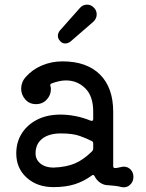

<svg xmlns="http://www.w3.org/2000/svg" viewBox="-20 -782 626 826"><path d="M381 -688 283 -603Q272 -595 261 -595Q247 -595 239 -605Q229 -615 229 -628Q229 -639 237 -650L324 -748Q336 -762 355 -762Q372 -762 384 -749Q396 -737 396 -720Q396 -702 381 -688ZM504 -64Q507 -65 513 -65Q530 -65 542 -52.5Q554 -40 554 -21Q554 0 539 13.5Q524 27 504 23Q489 19 474.5 17.5Q460 16 447 15Q427 15 411 4Q395 -7 387 -24Q382 -33 375 -27Q341 -2 302 10.5Q263 23 210 23Q140 23 95 -17.5Q50 -58 50 -122Q50 -171 74 -208.5Q98 -246 140.5 -267.5Q183 -289 240 -289Q270 -289 302.5 -283Q335 -277 370 -263Q371 -263 372 -262.5Q373 -262 374 -262Q381 -262 381 -270V-301Q381 -369 346.5 -402.5Q312 -436 264 -436Q249 -436 233.5 -432.5Q218 -429 202 -423Q194 -420 197 -412Q198 -408 198.5 -405Q199 -402 199 -398Q199 -373 181 -353.5Q163 -334 135 -334Q106 -334 88.5 -354.5Q71 -375 71 -401Q71 -414 76 -427Q81 -440 91 -451Q119 -483 160.5 -500.5Q202 -518 249 -518Q353 -518 410 -461.5Q467 -405 467 -301V-68Q467 -59 474 -59Q482 -59 489.5 -61Q497 -63 504 -64ZM210 -61Q265 -63 302.5 -79Q340 -95 377 -132Q381 -137 381 -143V-165Q381 -172 375 -175Q354 -186 323.5 -197Q293 -208 242 -208Q191 -208 162 -185.5Q133 -163 133 -122Q133 -95 154.5 -78Q176 -61 210 -61Z"/></svg>

Font: Kiwi Maru Medium
Style: Regular
Weight: 500
Designer: Hiroki-Chan
Version: Version 1.100